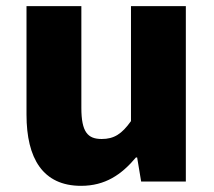

<svg xmlns="http://www.w3.org/2000/svg" viewBox="-20 -589 694 623"><path d="M243 14C321 14 374 -22 421 -78H425L438 0H583V-569H405V-196C375 -154 350 -138 310 -138C265 -138 244 -160 244 -239V-569H66V-217C66 -75 119 14 243 14Z"/></svg>

Font: Noto Sans CJK Black
Style: Bold
Weight: 900
Designer: Ryoko NISHIZUKA (kana & ideographs); Paul D. Hunt (Latin, Greek & Cyrillic); Wenlong ZHANG (bopomofo); Sandoll Communica
Foundry: Adobe Systems Incorporated
Version: Version 1.000;PS 1;hotconv 1.0.78;makeotf.lib2.5.61930